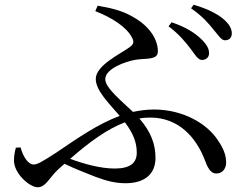

<svg xmlns="http://www.w3.org/2000/svg" viewBox="-20 -772 1040 810"><path d="M785 -565C804 -539 816 -519 832 -519C849 -519 862 -530 862 -547C862 -568 851 -586 828 -608C801 -634 763 -658 704 -678L691 -661C737 -627 765 -591 785 -565ZM880 -648C902 -623 913 -602 929 -602C946 -602 958 -612 958 -631C958 -652 946 -672 921 -693C894 -715 855 -735 797 -752L786 -737C836 -702 860 -673 880 -648ZM67 -150 47 -149C42 -132 39 -113 39 -94C39 -41 104 18 139 18C173 18 188 -22 223 -55L252 -81C300 -58 345 -41 383 -26C431 -8 468 1 510 1C587 1 636 -35 636 -106C636 -163 617 -216 568 -272C583 -275 598 -276 614 -276C737 -276 808 -188 842 -102C855 -66 868 -40 892 -40C921 -40 934 -63 934 -87C934 -117 923 -147 896 -185C853 -248 756 -310 629 -310C599 -310 570 -306 541 -300C494 -345 424 -401 424 -438C424 -482 509 -513 553 -520C594 -527 646 -517 646 -555C646 -615 599 -670 537 -703C494 -728 444 -739 392 -748L382 -725C454 -697 515 -657 537 -613C546 -596 545 -586 527 -573C487 -544 384 -496 384 -439C384 -390 439 -337 485 -283C393 -249 307 -189 217 -128C154 -87 137 -78 121 -78C100 -78 77 -110 67 -150ZM507 -256C543 -208 557 -170 557 -128C557 -86 531 -61 464 -61C405 -61 335 -80 276 -102C356 -172 431 -227 507 -256Z"/></svg>

Font: Noto Serif TC Medium
Style: Regular
Weight: 500
Designer: Ryoko NISHIZUKA 西塚涼子 (kana & ideographs); Frank Grießhammer (Latin, Greek & Cyrillic); Wenlong ZHANG 张文龙 (bopomofo); San
Foundry: Adobe
Version: Version 2.001;hotconv 1.1.0;makeotfexe 2.6.0